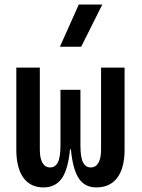

<svg xmlns="http://www.w3.org/2000/svg" viewBox="-20 -815 626 845"><path d="M403.8 9.8Q353 9.8 326.7 -30Q300.3 -69.8 292 -158.2H288.1Q279.8 -69.8 252 -30Q224.1 9.8 171.4 9.8Q113.3 9.8 82.5 -33.4Q51.8 -76.7 51.8 -156.2V-517.6H155.3V-156.2Q155.3 -119.1 166.7 -98.6Q178.2 -78.1 200.7 -78.1Q223.1 -78.1 234.6 -100.3Q246.1 -122.6 246.1 -175.8V-419.9H334V-175.8Q334 -122.6 345.5 -100.3Q356.9 -78.1 379.4 -78.1Q401.9 -78.1 413.3 -98.6Q424.8 -119.1 424.8 -156.2V-517.6H528.3V-156.2Q528.3 -76.7 496.6 -33.4Q464.8 9.8 403.8 9.8ZM243.7 -609.4 326.7 -794.9H430.2L337.4 -609.4Z"/></svg>

Font: CaskaydiaCove NFP
Style: Regular
Weight: 400
Designer: Aaron Bell
Foundry: Saja Typeworks
Version: Version 2111.001; VTT 6.35;Nerd Fonts 3.1.1